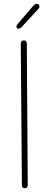

<svg xmlns="http://www.w3.org/2000/svg" viewBox="-20 -1006 257 1017"><path d="M96 -27 90 -773Q90 -792 107 -792Q122 -792 122 -773L127 -27Q127 -9 112 -9Q96 -9 96 -27ZM67 -866Q67 -872 77 -883L150 -968Q165 -986 175 -986Q181 -986 185 -982Q189 -978 189 -971Q189 -966 185.5 -961.5Q182 -957 179 -954Q176 -951 175 -950L96 -864Q86 -854 78 -854Q74 -854 70.5 -857.5Q67 -861 67 -866Z"/></svg>

Font: Mali ExtraLight
Style: Regular
Weight: 275
Version: Version 1.000; ttfautohint (v1.6)